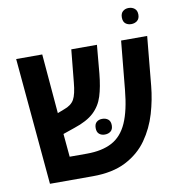

<svg xmlns="http://www.w3.org/2000/svg" viewBox="-82 -816 830 892"><g transform="rotate(-10 332.5 -370.5)"><path d="M82 0 28 -598H151L175 -317L206 -329Q241 -341 254.5 -365Q268 -389 273 -445L288 -598H409L397 -464Q391 -402 377.5 -359Q364 -316 332 -286Q300 -256 239 -236L184 -217L194 -108H275Q347 -108 394 -133Q441 -158 466.5 -215.5Q492 -273 501 -369L523 -598H646L624 -366Q618 -302 599 -237.5Q580 -173 542 -119Q504 -65 441 -32.5Q378 0 284 0ZM336 -218Q336 -237 346.5 -246Q357 -255 373 -255Q390 -255 401 -246Q412 -237 412 -218Q412 -199 401 -190Q390 -181 373 -181Q357 -181 346.5 -190Q336 -199 336 -218ZM583 -665Q567 -665 556 -674Q545 -683 545 -703Q545 -722 556 -731.5Q567 -741 583 -741Q600 -741 611.5 -731.5Q623 -722 623 -703Q623 -684 611.5 -674.5Q600 -665 583 -665Z"/></g></svg>

Font: Noto Sans Hebrew SemiCondensed SemiBold
Style: Regular
Weight: 600
Width: 4
Designer: Monotype Design Team
Foundry: Monotype Imaging Inc.
Version: Version 2.004; ttfautohint (v1.8.4.7-5d5b)